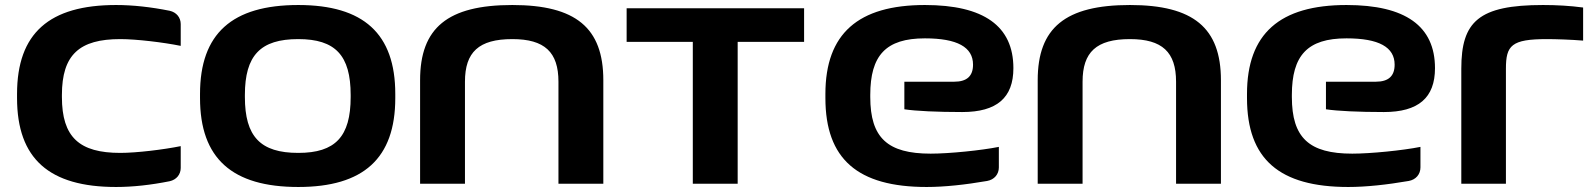

<svg xmlns="http://www.w3.org/2000/svg" viewBox="-20 -733 6362 766"><path d="M48 -358V-342C48 -99 177 13 443 13C510 13 582 5 657 -10C684 -16 701 -37 701 -63V-150C632 -136 524 -123 460 -123C297 -123 227 -185 227 -346V-354C227 -515 297 -577 460 -577C524 -577 632 -564 701 -550V-637C701 -663 684 -684 657 -690C582 -705 510 -713 443 -713C177 -713 48 -601 48 -358Z M778 -358V-342C778 -101 906 13 1170 13C1430 13 1557 -101 1557 -342V-358C1557 -599 1430 -713 1170 -713C906 -713 778 -599 778 -358ZM957 -346V-354C957 -512 1019 -577 1170 -577C1318 -577 1379 -512 1379 -354V-346C1379 -188 1318 -123 1170 -123C1019 -123 957 -188 957 -346Z M1656 -413V0H1835V-407C1835 -525 1890 -577 2024 -577C2153 -577 2208 -525 2208 -407V0H2387V-413C2387 -622 2277 -713 2024 -713C1766 -713 1656 -622 1656 -413Z M2744 0H2923V-566H3188V-700H2480V-566H2744Z M4023 -461C4023 -629 3905 -713 3670 -713C3404 -713 3273 -599 3273 -358V-342C3273 -98 3402 13 3677 13C3748 13 3831 4 3918 -11C3947 -16 3965 -38 3965 -65V-147C3895 -133 3767 -120 3693 -120C3521 -120 3452 -183 3452 -346V-354C3452 -512 3514 -580 3670 -580C3799 -580 3862 -545 3862 -475C3862 -430 3838 -407 3787 -407H3588V-297C3634 -290 3719 -286 3819 -286C3957 -286 4023 -343 4023 -461Z M4120 -413V0H4299V-407C4299 -525 4354 -577 4488 -577C4617 -577 4672 -525 4672 -407V0H4851V-413C4851 -622 4741 -713 4488 -713C4230 -713 4120 -622 4120 -413Z M5705 -461C5705 -629 5587 -713 5352 -713C5086 -713 4955 -599 4955 -358V-342C4955 -98 5084 13 5359 13C5430 13 5513 4 5600 -11C5629 -16 5647 -38 5647 -65V-147C5577 -133 5449 -120 5375 -120C5203 -120 5134 -183 5134 -346V-354C5134 -512 5196 -580 5352 -580C5481 -580 5544 -545 5544 -475C5544 -430 5520 -407 5469 -407H5270V-297C5316 -290 5401 -286 5501 -286C5639 -286 5705 -343 5705 -461Z M6152 -577C6186 -577 6248 -575 6296 -571V-703C6244 -710 6190 -713 6136 -713C5879 -713 5810 -647 5810 -459V0H5988V-459C5988 -552 6010 -577 6152 -577Z"/></svg>

Font: LT Wave UI Medium
Style: Regular
Weight: 500
Designer: Daniel Lyons
Foundry: New Value
Version: Version 2.5 (Glyphs App)